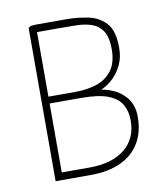

<svg xmlns="http://www.w3.org/2000/svg" viewBox="-64 -555 532 609"><g transform="rotate(-10 202.5 -250.0)"><path d="M67 0V-490Q67 -494 71.5 -497Q76 -500 91 -500H189Q225 -500 259.5 -493Q294 -486 316.5 -461.5Q339 -437 339 -383Q339 -351 328 -328Q317 -305 302.5 -290.5Q288 -276 275 -268.5Q262 -261 259 -261Q267 -260 277.5 -257Q288 -254 299 -249Q307 -246 317 -239Q327 -232 336.5 -221.5Q346 -211 352.5 -195Q359 -179 359 -156Q359 -107 338 -72Q317 -37 277 -18.5Q237 0 181 0ZM180 -24Q253 -24 294 -57Q335 -90 335 -149Q335 -177 323 -199Q311 -221 280.5 -233.5Q250 -246 193 -246Q168 -246 142.5 -246Q117 -246 91 -246V-24Q112 -24 138 -24Q164 -24 180 -24ZM91 -268Q116 -268 137.5 -268Q159 -268 178 -268Q215 -268 246 -278Q277 -288 296 -313Q315 -338 315 -382Q315 -420 302 -440Q289 -460 267 -467.5Q245 -475 217 -475.5Q189 -476 159 -476Q146 -476 130 -476Q114 -476 102.5 -476Q91 -476 91 -476Z"/></g></svg>

Font: Yanone Kaffeesatz ExtraLight
Style: Regular
Weight: 200
Designer: Yanone (Cyrillic: Daniel Pouzeot, Huerta Tipografica, and Cyreal)
Foundry: Yanone
Version: Version 2.003